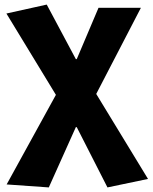

<svg xmlns="http://www.w3.org/2000/svg" viewBox="-20 -603 666 838"><path d="M193 215 311 -48H315L449 215L626 178L400 -193L595 -569H410L315 -345H311L184 -583L8 -544L224 -189L9 202Z"/></svg>

Font: Noto Sans Korean Black
Style: Bold
Weight: 900
Designer: Ryoko NISHIZUKA (kana & ideographs); Paul D. Hunt (Latin, Greek & Cyrillic); Wenlong ZHANG (bopomofo); Sandoll Communica
Foundry: Adobe Systems Incorporated
Version: Version 1.000;PS 1;hotconv 1.0.78;makeotf.lib2.5.61930